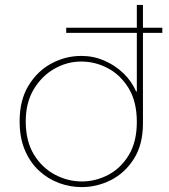

<svg xmlns="http://www.w3.org/2000/svg" viewBox="-20 -750 688 783"><path d="M250 -616V-637H642V-616ZM313 13Q266 13 221 -3.5Q176 -20 139.5 -53.5Q103 -87 81.5 -137.5Q60 -188 60 -255Q60 -341 96 -400.5Q132 -460 189.5 -491Q247 -522 312 -522Q361 -522 405 -503Q449 -484 483 -451.5Q517 -419 535 -377H538V-730H563V-247Q563 -161 526.5 -103Q490 -45 433 -16Q376 13 313 13ZM314 -10Q370 -10 421.5 -37Q473 -64 505.5 -118Q538 -172 538 -253Q538 -335 505 -389.5Q472 -444 420.5 -471.5Q369 -499 311 -499Q254 -499 202.5 -470Q151 -441 118 -386.5Q85 -332 85 -255Q85 -174 118.5 -119.5Q152 -65 204.5 -37.5Q257 -10 314 -10Z"/></svg>

Font: MuseoModerno Thin Thin
Style: Regular
Weight: 250
Version: Version 1.003